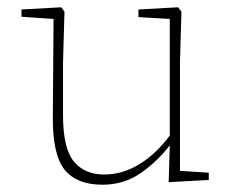

<svg xmlns="http://www.w3.org/2000/svg" viewBox="-20 -494 644 527"><path d="M261 13Q191 13 157.5 -28Q124 -69 125 -175L127 -442L39 -448V-468L148 -474L157 -462L153 -324V-178Q153 -87 182.5 -51Q212 -15 266 -15Q316 -15 362 -43Q408 -71 446 -122V-442L360 -447V-468L469 -474L478 -462L474 -324V-25L553 -20V0L443 6L446 -95Q411 -50 365.5 -18.5Q320 13 261 13Z"/></svg>

Font: Source Serif Pro ExtraLight
Style: Regular
Weight: 200
Designer: Frank Grießhammer
Foundry: Adobe Systems Incorporated
Version: Version 3.001;hotconv 1.0.111;makeotfexe 2.5.65597